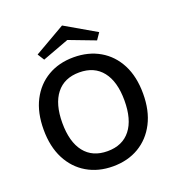

<svg xmlns="http://www.w3.org/2000/svg" viewBox="-144 -902 944 1034"><g transform="rotate(-20 328.0 -385.5)"><path d="M327 -607Q412 -607 476.5 -569.5Q541 -532 577 -462.5Q613 -393 613 -295Q613 -198 577 -128Q541 -58 477 -20Q413 18 328 18Q244 18 179.5 -20Q115 -58 79 -128Q43 -198 43 -295Q43 -393 79 -462.5Q115 -532 179 -569.5Q243 -607 327 -607ZM328 -520Q242 -520 196 -461.5Q150 -403 150 -295Q150 -186 196 -127.5Q242 -69 328 -69Q414 -69 460 -127.5Q506 -186 506 -295Q506 -403 460 -461.5Q414 -520 328 -520ZM328 -789 504 -687 478 -649 328 -706 175 -649 151 -687Z"/></g></svg>

Font: Podkova SemiBold
Style: Regular
Weight: 600
Designer: Ilya Yudin
Foundry: Cyreal (www.cyreal.org)
Version: Version 2.103